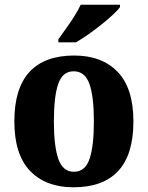

<svg xmlns="http://www.w3.org/2000/svg" viewBox="-20 -786 628 816"><path d="M292 10Q175 10 108 -59.5Q41 -129 41 -270Q41 -411 105.5 -480.5Q170 -550 295 -550Q413 -550 480 -480.5Q547 -411 547 -270Q547 -129 482.5 -59.5Q418 10 292 10ZM294 -56Q342 -56 360.5 -110.5Q379 -165 379 -270Q379 -376 360 -429.5Q341 -483 293 -483Q246 -483 227.5 -429.5Q209 -376 209 -270Q209 -165 228 -110.5Q247 -56 294 -56ZM228 -619Q242 -639 260.5 -664.5Q279 -690 296 -717Q313 -744 323 -766H490V-756Q481 -743 460 -723.5Q439 -704 411.5 -682Q384 -660 355.5 -640Q327 -620 303 -606H228Z"/></svg>

Font: Noto Serif Ethiopic SemiCondensed ExtraBold
Style: Regular
Weight: 800
Width: 4
Designer: Monotype Design Team
Foundry: Monotype Imaging Inc.
Version: Version 2.102; ttfautohint (v1.8.4.7-5d5b)